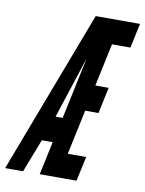

<svg xmlns="http://www.w3.org/2000/svg" viewBox="-126 -794 646 853"><g transform="rotate(10 196.5 -367.5)"><path d="M-43 0H38L96 -150H145L113 0H279L303 -111H220L263 -313H323L348 -431H288L329 -624H412L436 -735H236ZM138 -264 227.5 -538H228L170 -264Z"/></g></svg>

Font: League Gothic Condensed Italic
Style: Regular
Weight: 400
Width: 3
Designer: The League of Moveable Type
Version: Version 1.600; ttfautohint (v1.8.3)